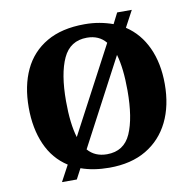

<svg xmlns="http://www.w3.org/2000/svg" viewBox="-86 -842 977 969"><g transform="rotate(-10 402.5 -357.5)"><path d="M198 -42Q126 -88 90 -170Q54 -252 54 -359Q54 -470 92.5 -552Q131 -634 209 -679.5Q287 -725 404 -725Q444 -725 480 -718.5Q516 -712 549 -700L577 -755H652L607 -671Q677 -625 714 -544.5Q751 -464 751 -358Q751 -247 710.5 -164.5Q670 -82 592.5 -36Q515 10 403 10Q322 10 258 -13L230 40H154ZM501 -613Q466 -656 404 -656Q318 -656 281.5 -577.5Q245 -499 245 -358Q245 -301 250.5 -254Q256 -207 267 -171ZM403 -59Q490 -59 525 -138Q560 -217 560 -358Q560 -472 539 -544L305 -101Q341 -59 403 -59Z"/></g></svg>

Font: Noto Serif Tamil ExtraBold
Style: Regular
Weight: 800
Designer: Indian Type Foundry, Tom Grace, and the Monotype Design Team
Foundry: Monotype Imaging Inc.
Version: Version 2.004; ttfautohint (v1.8.4.7-5d5b)